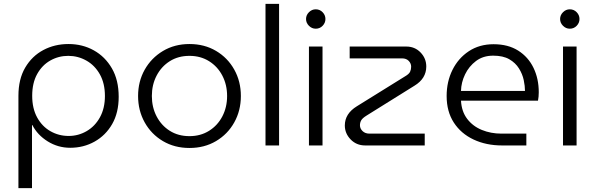

<svg xmlns="http://www.w3.org/2000/svg" viewBox="-20 -750 3070 990"><path d="M333 -523Q262 -523 203.5 -492Q145 -461 110 -401.5Q75 -342 75 -256V220H145V-105H147Q173 -54 226 -21Q279 12 342 12Q411 12 468 -20Q525 -52 558.5 -110.5Q592 -169 592 -251Q592 -337 557 -397.5Q522 -458 463.5 -490.5Q405 -523 333 -523ZM332 -462Q382 -462 425.5 -437.5Q469 -413 495 -366.5Q521 -320 521 -255Q521 -192 495.5 -145.5Q470 -99 427 -74Q384 -49 334 -49Q283 -49 240 -73.5Q197 -98 171.5 -144.5Q146 -191 146 -256Q146 -322 171.5 -368Q197 -414 239.5 -438Q282 -462 332 -462Z M957 13Q880 13 820 -22.5Q760 -58 726 -119Q692 -180 692 -255Q692 -330 726 -390.5Q760 -451 820 -487Q880 -523 957 -523Q1034 -523 1094 -487.5Q1154 -452 1188 -391Q1222 -330 1222 -255Q1222 -180 1188 -119Q1154 -58 1094 -22.5Q1034 13 957 13ZM957 -48Q1014 -48 1058 -75.5Q1102 -103 1126.5 -150Q1151 -197 1151 -255Q1151 -313 1126.5 -360Q1102 -407 1058 -434.5Q1014 -462 957 -462Q899 -462 855.5 -434.5Q812 -407 787.5 -360Q763 -313 763 -255Q763 -197 787.5 -150Q812 -103 855.5 -75.5Q899 -48 957 -48Z M1349 0V-730H1419V0Z M1573 0V-510H1643V0ZM1608 -602Q1588 -602 1573 -617Q1558 -632 1558 -652Q1558 -672 1573 -687Q1588 -702 1608 -702Q1629 -702 1643.5 -687Q1658 -672 1658 -652Q1658 -632 1643.5 -617Q1629 -602 1608 -602Z M1863 0Q1818 0 1788 -31Q1758 -62 1758 -103Q1758 -164 1820 -202L2068 -356Q2089 -368 2094.5 -380Q2100 -392 2100 -406Q2100 -423 2087.5 -436Q2075 -449 2053 -449H1783V-510H2075Q2119 -510 2148.5 -479.5Q2178 -449 2178 -407Q2178 -345 2117 -308L1870 -154Q1849 -141 1842.5 -129.5Q1836 -118 1836 -104Q1836 -87 1849.5 -74Q1863 -61 1885 -61H2170V0Z M2569 0Q2487 0 2422 -30.5Q2357 -61 2320 -118Q2283 -175 2283 -255Q2283 -329 2313 -389.5Q2343 -450 2397.5 -486Q2452 -522 2525 -522Q2600 -522 2652 -489Q2704 -456 2731 -400Q2758 -344 2758 -274Q2758 -251 2754 -231H2357Q2360 -175 2389 -137Q2418 -99 2464.5 -80Q2511 -61 2565 -61H2694V0ZM2357 -281H2687Q2687 -306 2680.5 -337Q2674 -368 2656 -397Q2638 -426 2606 -444.5Q2574 -463 2523 -463Q2471 -463 2434.5 -435.5Q2398 -408 2378 -366.5Q2358 -325 2357 -281Z M2883 0V-510H2953V0ZM2918 -602Q2898 -602 2883 -617Q2868 -632 2868 -652Q2868 -672 2883 -687Q2898 -702 2918 -702Q2939 -702 2953.5 -687Q2968 -672 2968 -652Q2968 -632 2953.5 -617Q2939 -602 2918 -602Z"/></svg>

Font: MuseoModerno Light
Style: Regular
Weight: 300
Designer: Pablo Cosgaya, Héctor Gatti, Marcela Romero, and the Authors of The MuseoModerno Project.
Foundry: Omnibus-Type Team
Version: Version 1.001